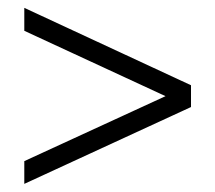

<svg xmlns="http://www.w3.org/2000/svg" viewBox="-20 -549 540 482"><path d="M41 -87.4V-144.5L395.5 -307.6L41 -471.7V-529.3L459.5 -335V-280.3Z"/></svg>

Font: Elstob 8pt Medium
Style: Regular
Weight: 500
Designer: Peter S. Baker
Version: Version 1.015